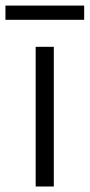

<svg xmlns="http://www.w3.org/2000/svg" viewBox="-55 -678 326 698"><path d="M74.7 0V-507.8H140.6V0ZM-35.2 -606V-657.7H251V-606Z"/></svg>

Font: Giphurs Light
Style: Regular
Weight: 300
Version: Version 0.920; ttfautohint (v1.8.4.7-5d5b)